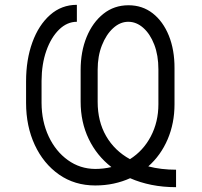

<svg xmlns="http://www.w3.org/2000/svg" viewBox="-20 -759 838 796"><path d="M709.9 -55.4V17Q656.2 17 608.5 7.5Q560.7 -2.1 519.5 -20.2Q487.6 -5.7 451.3 2.1Q415.1 9.9 375 9.9Q289.4 9.9 224.8 -35.3Q160.2 -80.6 124.1 -158.2Q88.1 -235.8 88.1 -332.4V-421.9Q88.1 -511.7 114.2 -583.5Q140.3 -655.2 187.7 -697.1Q235.1 -739 298.7 -739V-668.7Q258.2 -668.7 225 -636.4Q191.8 -604 172.2 -548.8Q152.7 -493.6 152.3 -423.7V-332.4Q152.7 -255.3 181.8 -193.4Q210.9 -131.4 261.4 -95.2Q311.8 -58.9 375 -58.6Q409.4 -58.6 441.8 -66.4Q381 -113.6 347.7 -183.1Q314.3 -252.5 314.3 -338.1V-468.8Q314.3 -544.7 339.1 -605.5Q364 -666.2 408.6 -701.7Q453.1 -737.2 512.8 -737.2Q570.3 -737.2 613.3 -703.7Q656.2 -670.1 680 -611.2Q703.8 -552.2 703.5 -475.9V-326.7Q703.5 -248.2 675.1 -181.6Q646.7 -115.1 594.8 -69.2Q647.7 -55.4 709.9 -55.4ZM518.8 -99.1Q573.9 -133.9 605.3 -193.7Q636.7 -253.6 636.7 -326.7V-471.6Q636.7 -529.8 619.5 -574.2Q602.3 -618.6 573.9 -643.6Q545.5 -668.7 511.7 -668.7Q478 -668.7 449 -642.2Q420.1 -615.8 402.5 -571Q384.9 -526.3 384.9 -470.2V-336.6Q384.9 -255.7 419.9 -195Q454.9 -134.2 518.8 -99.1Z"/></svg>

Font: Inter UI Light
Style: Regular
Weight: 300
Designer: Rasmus Andersson
Foundry: rsms
Version: 3.2;8d6f07862